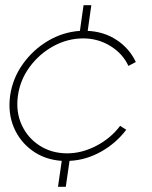

<svg xmlns="http://www.w3.org/2000/svg" viewBox="-20 -720 586 740"><path d="M203.5 0 218 -100Q153 -104.5 104.8 -139.2Q56.5 -174 33.2 -229.2Q10 -284.5 19 -351Q28.5 -417.5 67.5 -472.5Q106.5 -527.5 164.2 -562Q222 -596.5 288 -601L302 -700H332L318 -601Q381.5 -598 430.2 -565.5Q479 -533 503.5 -481L475 -466Q452.5 -514 405 -543Q357.5 -572 301 -572Q240.5 -572 186 -542.2Q131.5 -512.5 94.5 -462.2Q57.5 -412 49 -351Q40.5 -288.5 63.8 -238.2Q87 -188 133.2 -158.5Q179.5 -129 239 -129Q295.5 -129 351.2 -158Q407 -187 443 -235L466.5 -220Q428 -168.5 370 -135.8Q312 -103 248 -100L233.5 0Z"/></svg>

Font: Urbanist Thin
Style: Italic
Weight: 100
Italic angle: -8°
Designer: Corey Hu
Foundry: Corey Hu
Version: Version 1.321; ttfautohint (v1.8.4.7-5d5b)